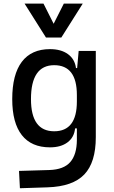

<svg xmlns="http://www.w3.org/2000/svg" viewBox="-20 -796 626 1050"><path d="M88.9 233.4 84 138.7 250 133.8Q328.6 131.3 364.3 90.3Q399.9 49.3 400.4 -30.3V-93.8H390.6Q385.7 -44.9 349.4 -17.6Q313 9.8 253.4 9.8Q151.9 9.8 99.4 -57.1Q46.9 -124 46.9 -253.9Q46.9 -388.7 99.4 -458Q151.9 -527.3 253.4 -527.3Q314 -527.3 351.6 -500Q389.2 -472.7 395.5 -423.8H401.9L410.2 -517.6H503.9V-45.9Q503.9 92.3 440.9 158.2Q377.9 224.1 240.2 228.5ZM400.4 -276.4Q400.4 -439.5 276.4 -439.5Q149.4 -439.5 149.4 -253.9Q149.4 -78.1 276.4 -78.1Q400.4 -78.1 400.4 -241.2ZM231.4 -590.8 114.3 -776.4H217.8L273.4 -666L329.1 -776.4H432.6L315.4 -590.8Z"/></svg>

Font: Cascadia Mono PL
Style: Regular
Weight: 400
Monospace: yes
Designer: Aaron Bell
Foundry: Saja Typeworks
Version: Version 2404.023; ttfautohint (v1.8.4)